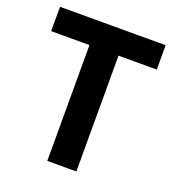

<svg xmlns="http://www.w3.org/2000/svg" viewBox="-130 -817 837 919"><g transform="rotate(20 288.0 -357.0)"><path d="M362 0H214V-590H19V-714H557V-590H362Z"/></g></svg>

Font: Noto Sans Syriac
Style: Bold
Weight: 700
Designer: Patrick Giasson and the Monotype Design Team
Foundry: Monotype Imaging Inc.
Version: Version 3.000; ttfautohint (v1.8.4.7-5d5b)